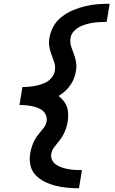

<svg xmlns="http://www.w3.org/2000/svg" viewBox="-20 -853 616 1026"><path d="M402 153 418 56Q400 56 382 55Q364 54 346.5 51Q329 48 312.5 42.5Q296 37 281.5 28Q267 19 259 3Q251 -13 254 -31Q257 -50 269.5 -66.5Q282 -83 295 -98.5Q308 -114 317.5 -131.5Q327 -149 333 -167.5Q339 -186 342 -205Q346 -232 343 -258Q340 -284 326.5 -304.5Q313 -325 293 -340Q318 -355 338 -376Q358 -397 370 -422.5Q382 -448 386 -475Q390 -498 386.5 -520.5Q383 -543 375 -563Q367 -583 360 -605Q353 -627 357 -650Q360 -672 377.5 -689Q395 -706 417 -715Q439 -724 461 -728.5Q483 -733 505.5 -734.5Q528 -736 550 -736L566 -833Q533 -833 500.5 -830.5Q468 -828 435.5 -820Q403 -812 371.5 -799Q340 -786 311.5 -764.5Q283 -743 266 -712.5Q249 -682 244 -650Q240 -627 243.5 -604.5Q247 -582 255 -561.5Q263 -541 270 -519.5Q277 -498 273 -475Q270 -455 255.5 -437.5Q241 -420 221.5 -411Q202 -402 181.5 -397Q161 -392 140.5 -390Q120 -388 100 -388L84 -292Q104 -292 124 -290Q144 -288 162.5 -283Q181 -278 197.5 -269Q214 -260 223 -242.5Q232 -225 229 -205Q226 -186 213.5 -169.5Q201 -153 187.5 -137.5Q174 -122 165 -104.5Q156 -87 150 -68.5Q144 -50 141 -31Q136 1 143 31.5Q150 62 171 83.5Q192 105 219.5 118.5Q247 132 277 139.5Q307 147 338.5 150Q370 153 402 153Z"/></svg>

Font: Iosevka Sparkle Semibold
Style: Italic
Weight: 600
Italic angle: -9°
Designer: Belleve Invis
Foundry: Belleve Invis
Version: Version 4.5.0; ttfautohint (v1.8.3)